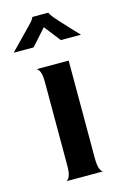

<svg xmlns="http://www.w3.org/2000/svg" viewBox="-132 -725 495 775"><g transform="rotate(-15 115.5 -338.0)"><path d="M45 0Q52 0 59 -14Q66 -28 66 -60V-408Q66 -440 59.5 -453.5Q53 -467 46 -468H181V-60Q181 -28 187.5 -14Q194 0 201 0ZM-25 -556Q-11 -571 7.5 -589.5Q26 -608 43 -626Q60 -644 71 -655Q79 -664 82 -669.5Q85 -675 85 -676H152Q152 -672 165 -655Q171 -648 186.5 -630.5Q202 -613 221 -593Q240 -573 256 -556H172L119 -624L58 -556Z"/></g></svg>

Font: Red Rose Medium
Style: Regular
Weight: 500
Designer: Jaikishan Patel
Version: Version 2.000